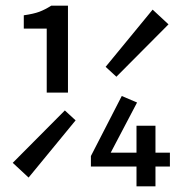

<svg xmlns="http://www.w3.org/2000/svg" viewBox="-20 -658 640 678"><path d="M145 -331V-557H64V-604Q99 -609 119 -616.5Q139 -624 161 -638H220V-331ZM81 -31 25 -83 209 -268 247 -233ZM391 -387 353 -422 519 -624 575 -572ZM462 0V-70H301V-107L410 -319L464 -296L371 -119H462V-214H529V-119H580V-70H529V0Z"/></svg>

Font: Source Code Pro Medium
Style: Regular
Weight: 500
Monospace: yes
Designer: Paul D. Hunt, Teo Tuominen
Foundry: Adobe Systems Incorporated
Version: Version 2.030;PS 1.000;hotconv 16.6.51;makeotf.lib2.5.65220